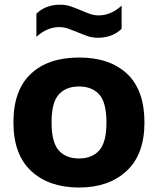

<svg xmlns="http://www.w3.org/2000/svg" viewBox="-20 -806 688 836"><path d="M324 10.5Q193.5 10.5 116 -61.2Q38.5 -133 38.5 -273Q38.5 -413 114 -484.2Q189.5 -555.5 324 -555.5Q458.5 -555.5 533.8 -484.2Q609 -413 609 -273Q609 -133.5 531.2 -61.5Q453.5 10.5 324 10.5ZM324 -116Q380.5 -116 412 -151Q443.5 -186 443.5 -272.5Q443.5 -360 412 -394.8Q380.5 -429.5 324 -429.5Q267.5 -429.5 236 -394.8Q204.5 -360 204.5 -273.5Q204.5 -186.5 235.8 -151.2Q267 -116 324 -116ZM406 -641.5Q381 -641.5 358.8 -649.5Q336.5 -657.5 315.5 -666.5Q296 -674.5 277.2 -681.2Q258.5 -688 238.5 -688Q184.5 -688 138.5 -645.5V-746.5Q179 -785.5 242 -785.5Q267 -785.5 289.2 -777.8Q311.5 -770 332.5 -761Q352 -752.5 370.8 -745.8Q389.5 -739 409.5 -739Q463.5 -739 509.5 -781.5V-680.5Q469 -641.5 406 -641.5Z"/></svg>

Font: Encode Sans SmExp
Style: Bold
Weight: 700
Width: 6
Designer: Multiple Designers
Foundry: Impallari Type
Version: Version 3.002; ttfautohint (v1.8.3) -l 8 -r 50 -G 200 -x 14 